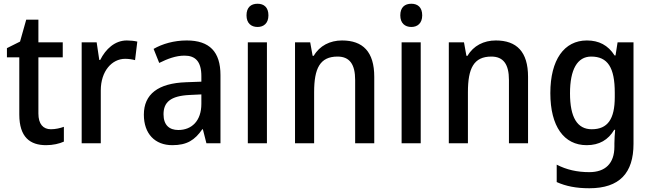

<svg xmlns="http://www.w3.org/2000/svg" viewBox="-20 -765 3476 1025"><path d="M252 -75C210 -75 185 -103 185 -159V-459H315V-539H185V-660H120L87 -543L17 -508V-459H83V-154C83 -32 141 10 226 10C263 10 297 2 321 -9V-88C302 -81 276 -75 252 -75Z M657 -549C593 -549 544 -503 515 -445H510L496 -539H416V0H518V-282C518 -386 578 -451 648 -451C667 -451 686 -448 701 -444L713 -543C696 -547 675 -549 657 -549Z M977 -549C909 -549 847 -531 800 -504L830 -429C874 -451 919 -468 965 -468C1023 -468 1055 -437 1055 -358V-329L974 -326C824 -321 748 -262 748 -153C748 -51 807 10 900 10C978 10 1020 -17 1060 -75H1063L1082 0H1157V-364C1157 -488 1099 -549 977 -549ZM992 -258 1055 -261V-211C1055 -119 1003 -71 932 -71C884 -71 853 -97 853 -155C853 -219 890 -253 992 -258Z M1355 -745C1320 -745 1296 -726 1296 -683C1296 -641 1321 -621 1355 -621C1388 -621 1413 -641 1413 -683C1413 -726 1389 -745 1355 -745ZM1405 -539H1303V0H1405Z M1806 -549C1742 -549 1686 -521 1655 -467H1649L1636 -539H1555V0H1657V-273C1657 -400 1688 -463 1782 -463C1847 -463 1876 -421 1876 -338V0H1978V-355C1978 -489 1917 -549 1806 -549Z M2176 -745C2141 -745 2117 -726 2117 -683C2117 -641 2142 -621 2176 -621C2209 -621 2234 -641 2234 -683C2234 -726 2210 -745 2176 -745ZM2226 -539H2124V0H2226Z M2627 -549C2563 -549 2507 -521 2476 -467H2470L2457 -539H2376V0H2478V-273C2478 -400 2509 -463 2603 -463C2668 -463 2697 -421 2697 -338V0H2799V-355C2799 -489 2738 -549 2627 -549Z M3113 -549C2992 -549 2918 -446 2918 -268C2918 -90 2991 10 3112 10C3179 10 3227 -18 3259 -72H3264C3262 -52 3260 -18 3260 0V18C3260 108 3211 154 3126 154C3061 154 3004 141 2952 114V207C3001 229 3056 240 3126 240C3288 240 3362 158 3362 3V-539H3277L3266 -469H3261C3226 -524 3177 -549 3113 -549ZM3136 -463C3224 -463 3262 -405 3262 -270V-247C3262 -129 3224 -75 3139 -75C3062 -75 3023 -138 3023 -267C3023 -394 3062 -463 3136 -463Z"/></svg>

Font: Noto Sans Devanagari SemiCondensed Medium
Style: Regular
Weight: 500
Width: 4
Designer: Jelle Bosma - Monotype Design Team
Foundry: Monotype Imaging Inc.
Version: Version 2.004